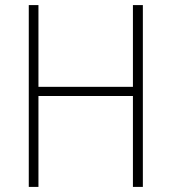

<svg xmlns="http://www.w3.org/2000/svg" viewBox="-20 -734 673 754"><path d="M541 0H502V-357H131V0H93V-714H131V-393H502V-714H541Z"/></svg>

Font: Noto Sans Gujarati SemiCondensed ExtraLight
Style: Regular
Weight: 200
Width: 4
Designer: Jelle Bosma - Monotype Design Team, Universal Thirst
Foundry: Monotype Imaging Inc.
Version: Version 2.106; ttfautohint (v1.8.4.7-5d5b)